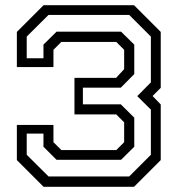

<svg xmlns="http://www.w3.org/2000/svg" viewBox="-20 -720 684 740"><path d="M148 0 45 -103V-238.5H186V-172L216.5 -141.5H428L458.5 -172V-248.5L428 -279H267V-420H427.5L458.5 -453.5V-528L428 -558.5H216.5L186 -528V-461.5H45V-597L148 -700H496.5L599.5 -597V-381.5L568 -350L599.5 -317.5V-103L496.5 0ZM167 -40H478L561.5 -123.5V-297.5L509 -349.5L561.5 -402.5V-579L478 -662.5H167L83 -579V-495.5H147.5V-548L198 -598H446.5L497.5 -548V-434.5L445.5 -382H299.5V-318H445.5L497.5 -266.5V-154.5L446.5 -104H198L147.5 -154.5V-205H83V-123.5Z"/></svg>

Font: Tourney Expanded
Style: Regular
Weight: 400
Width: 7
Designer: Tyler Finck
Foundry: Etcetera Type Co
Version: Version 1.010; ttfautohint (v1.8.3)